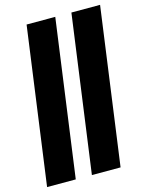

<svg xmlns="http://www.w3.org/2000/svg" viewBox="-123 -907 753 983"><g transform="rotate(-15 253.0 -415.5)"><path d="M2 0 116 -831H268L154 0ZM239.5 0 353.5 -831H505.5L391.5 0Z"/></g></svg>

Font: Merriweather 96pt ExtraBold
Style: Italic
Weight: 800
Italic angle: -7.8°
Version: Version 2.101